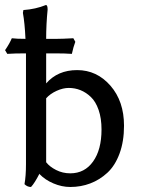

<svg xmlns="http://www.w3.org/2000/svg" viewBox="-23 -725 561 762"><path d="M255.9 17.1Q222.2 17.1 189 2.9Q155.8 -11.2 133.8 -34.2V-36.1Q114.7 1.5 100.1 17.1Q85.4 17.1 74.2 5.9Q80.1 -26.4 80.1 -73.2V-513.2Q34.2 -513.2 5.9 -511.2L-2.9 -525.9Q14.6 -551.3 23.9 -573.2Q43.5 -570.8 78.1 -570.8Q75.2 -633.8 67.9 -673.8L69.8 -685.1Q118.2 -688.5 159.2 -705.1Q166 -705.1 166 -687Q160.2 -628.4 160.2 -570.8H202.1Q222.7 -570.8 268.1 -573.2L275.9 -559.1Q268.1 -538.6 262.2 -511.2Q235.8 -513.2 192.9 -513.2H160.2V-394Q206.1 -446.8 283.2 -446.8Q361.3 -446.8 415.3 -385Q469.2 -323.2 469.2 -226.1Q469.2 -163.6 451.4 -115.5Q433.6 -67.4 403.1 -39.3Q372.6 -11.2 335.4 2.9Q298.3 17.1 255.9 17.1ZM255.9 -37.1Q313 -37.1 346.4 -84Q379.9 -130.9 379.9 -210.9Q379.9 -255.4 368.4 -288.6Q356.9 -321.8 337.6 -340.1Q318.4 -358.4 296.4 -367.2Q274.4 -376 250 -376Q227.1 -376 201.7 -364.5Q176.3 -353 160.2 -335V-81.1Q173.8 -63.5 199.7 -50.3Q225.6 -37.1 255.9 -37.1Z"/></svg>

Font: Linear Smooth Low Contrast
Style: Regular
Weight: 500
Designer: Philipp H. Poll, Flanker
Foundry: Philipp H. Poll, reworked by Flanker
Version: Version 1.010 | FøM Fix